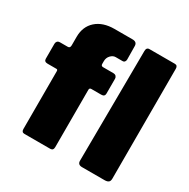

<svg xmlns="http://www.w3.org/2000/svg" viewBox="-166 -895 1034 1048"><g transform="rotate(30 351.0 -371.0)"><path d="M375 -530Q388 -530 394 -523.5Q400 -517 400 -508V-414Q400 -395 378 -395H316Q304 -395 304 -383V-22Q304 0 285 0H122Q104 0 104 -20V-385Q104 -395 96 -395H40Q18 -395 18 -414V-508Q18 -517 23.5 -523.5Q29 -530 42 -530H90Q104 -530 104 -548V-601Q104 -666 146.5 -704Q189 -742 262 -742H375Q404 -742 404 -716L405 -632Q405 -624 400.5 -618Q396 -612 387 -612H344Q327 -612 313 -597Q299 -582 299 -561V-543Q299 -530 312 -530H375ZM660 -29Q660 -13 652 -6.5Q644 0 627 0H485Q458 0 458 -25L463 -719Q463 -742 482 -742H642Q660 -742 660 -721Z"/></g></svg>

Font: Libre Franklin Black
Style: Regular
Weight: 900
Designer: Pablo Impallari, Rodrigo Fuenzalida, Nhung Nguyen
Foundry: Impallari Type
Version: Version 3.000